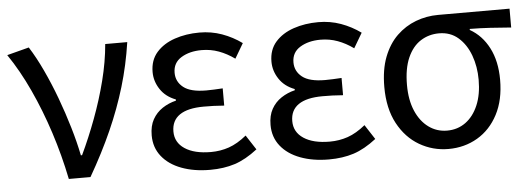

<svg xmlns="http://www.w3.org/2000/svg" viewBox="-42 -669 2193 795"><g transform="rotate(-5 1054.0 -272.0)"><path d="M216.1 0Q195.9 -99.9 164.8 -195.8Q133.7 -291.6 93.8 -377.8Q54 -464 6.8 -533L98.3 -556.8Q126.4 -512.7 153 -455.8Q179.7 -398.9 203 -336.2Q226.3 -273.4 244.7 -211.1Q263.2 -148.8 274.3 -93.2H279.3Q312.4 -162.9 340.7 -238.9Q369.1 -314.8 388.9 -392.5Q408.7 -470.2 414.9 -543.4H506.5Q492.5 -448.5 466.1 -360.3Q439.7 -272.1 400.6 -184.2Q361.5 -96.2 306.1 0Z M802.9 13.4Q736 13.4 684 -6.1Q632 -25.6 602.8 -62.4Q573.6 -99.1 573.6 -149.6Q573.6 -188.8 588.7 -215.9Q603.9 -243 629.6 -260Q655.3 -277 686.2 -284.4V-289.4Q644.5 -305.2 622.4 -338.7Q600.2 -372.2 600.2 -410.5Q600.2 -460.1 628.8 -492.5Q657.4 -524.8 704.5 -540.8Q751.5 -556.8 807.4 -556.8Q856.6 -556.8 900.9 -540.9Q945.3 -524.9 982.8 -497.6L946.5 -436Q914.8 -458.9 881.2 -471.2Q847.6 -483.6 810.1 -483.6Q759.9 -483.6 725.3 -462.4Q690.7 -441.2 690.7 -399.5Q690.7 -362.5 720.4 -339Q750 -315.5 815.3 -315.5Q831.5 -315.5 847.7 -316.3Q863.9 -317.2 883.5 -318.2V-246.5Q859.7 -248.5 839.4 -249.1Q819.1 -249.7 798.5 -249.7Q731.9 -249.7 698.3 -226.5Q664.6 -203.3 664.6 -157.8Q664.6 -112.1 704 -86Q743.4 -59.8 812.4 -59.8Q851.7 -59.8 887.5 -72.1Q923.3 -84.5 961 -115.2L1000.5 -54.4Q951.6 -16.3 905.6 -1.4Q859.6 13.4 802.9 13.4Z M1296.9 13.4Q1230 13.4 1178 -6.1Q1126 -25.6 1096.8 -62.4Q1067.6 -99.1 1067.6 -149.6Q1067.6 -188.8 1082.7 -215.9Q1097.9 -243 1123.6 -260Q1149.3 -277 1180.2 -284.4V-289.4Q1138.5 -305.2 1116.4 -338.7Q1094.2 -372.2 1094.2 -410.5Q1094.2 -460.1 1122.8 -492.5Q1151.4 -524.8 1198.5 -540.8Q1245.5 -556.8 1301.4 -556.8Q1350.6 -556.8 1394.9 -540.9Q1439.3 -524.9 1476.8 -497.6L1440.5 -436Q1408.8 -458.9 1375.2 -471.2Q1341.6 -483.6 1304.1 -483.6Q1253.9 -483.6 1219.3 -462.4Q1184.7 -441.2 1184.7 -399.5Q1184.7 -362.5 1214.4 -339Q1244 -315.5 1309.3 -315.5Q1325.5 -315.5 1341.7 -316.3Q1357.9 -317.2 1377.5 -318.2V-246.5Q1353.7 -248.5 1333.4 -249.1Q1313.1 -249.7 1292.5 -249.7Q1225.9 -249.7 1192.3 -226.5Q1158.6 -203.3 1158.6 -157.8Q1158.6 -112.1 1198 -86Q1237.4 -59.8 1306.4 -59.8Q1345.7 -59.8 1381.5 -72.1Q1417.3 -84.5 1455 -115.2L1494.5 -54.4Q1445.6 -16.3 1399.6 -1.4Q1353.6 13.4 1296.9 13.4Z M1793.5 13.4Q1728.3 13.4 1672.9 -18.9Q1617.5 -51.2 1584 -113.6Q1550.6 -176.1 1550.6 -265.2Q1550.6 -337.4 1570.8 -389.7Q1591.1 -442.1 1626 -476Q1661 -509.8 1705.5 -526.6Q1750 -543.4 1798.5 -543.4H2095.4V-465.1Q2049.4 -468.9 2009.2 -471.3Q1969 -473.8 1923.8 -474.2V-469.8Q1973.9 -441.5 2002.4 -386.2Q2030.9 -330.9 2030.9 -253.9Q2030.9 -169.8 1999.5 -109.9Q1968.2 -50 1914.2 -18.3Q1860.2 13.4 1793.5 13.4ZM1794.3 -62.9Q1838 -62.9 1871.3 -87.1Q1904.6 -111.4 1923.5 -155.8Q1942.4 -200.2 1942.4 -261.3Q1942.4 -316.3 1925.2 -363.1Q1908 -409.8 1875.3 -438.5Q1842.6 -467.1 1795.5 -467.1Q1752.9 -467.1 1718.7 -445.3Q1684.4 -423.4 1664.6 -378.4Q1644.8 -333.4 1644.8 -265.2Q1644.8 -202.9 1664.3 -157.5Q1683.8 -112.2 1717.8 -87.5Q1751.7 -62.9 1794.3 -62.9Z"/></g></svg>

Font: Noto Sans HK Thin
Style: Regular
Weight: 100
Designer: Ryoko NISHIZUKA 西塚涼子 (kana, bopomofo & ideographs); Paul D. Hunt (Latin, Greek & Cyrillic); Sandoll Communications 산돌커뮤니
Foundry: Adobe
Version: Version 2.004-H2;hotconv 1.0.118;makeotfexe 2.5.65603